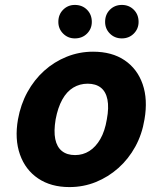

<svg xmlns="http://www.w3.org/2000/svg" viewBox="-20 -748 661 780"><path d="M262 12Q187 12 135 -23Q83 -58 61 -120.5Q39 -183 53 -263Q64 -324 91.5 -374Q119 -424 159.5 -460.5Q200 -497 251 -517.5Q302 -538 358 -538Q435 -538 486.5 -503Q538 -468 559.5 -406Q581 -344 567 -263Q557 -202 529.5 -152Q502 -102 461 -65.5Q420 -29 369.5 -8.5Q319 12 262 12ZM285 -118Q317 -118 343 -134.5Q369 -151 387.5 -183Q406 -215 414 -263Q423 -311 416.5 -343.5Q410 -376 389.5 -392Q369 -408 336 -408Q304 -408 277.5 -392Q251 -376 233 -343.5Q215 -311 206 -263Q198 -215 204.5 -183Q211 -151 231.5 -134.5Q252 -118 285 -118ZM284 -592Q256 -592 236.5 -611.5Q217 -631 217 -659Q217 -689 236.5 -708.5Q256 -728 284 -728Q314 -728 333.5 -708.5Q353 -689 353 -659Q353 -631 333.5 -611.5Q314 -592 284 -592ZM475 -592Q446 -592 426.5 -611.5Q407 -631 407 -659Q407 -689 426.5 -708.5Q446 -728 475 -728Q504 -728 523.5 -708.5Q543 -689 543 -659Q543 -631 523.5 -611.5Q504 -592 475 -592Z"/></svg>

Font: DM Sans 9pt Black
Style: Italic
Weight: 900
Italic angle: -10°
Version: Version 4.004;gftools[0.9.30]